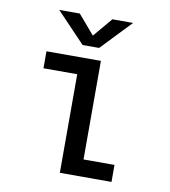

<svg xmlns="http://www.w3.org/2000/svg" viewBox="-78 -750 726 818"><g transform="rotate(10 285.0 -341.5)"><path d="M432 -683 308 -553H236.5L112.5 -683H201.5L272.5 -600L342.5 -683ZM325 -73.5H459V0H235.5V-426.5H89.5V-500H325Z"/></g></svg>

Font: League Mono Narrow
Style: Regular
Weight: 400
Width: 3
Designer: Tyler Finck
Foundry: The League of Moveable Type / Tyler Finck
Version: Version 2.210